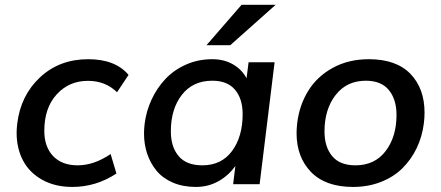

<svg xmlns="http://www.w3.org/2000/svg" viewBox="-20 -757 1812 789"><path d="M162.1 -219.2Q162.1 -153.8 198.2 -115.7Q234.4 -77.6 299.3 -77.6Q366.2 -77.6 434.6 -124L458.5 -43.9Q374.5 11.2 277.3 11.2Q205.6 11.2 152.8 -18.6Q100.1 -48.3 74.2 -98.1Q48.3 -147.9 48.3 -211.4Q48.3 -228 50.8 -249Q64.9 -365.2 144.8 -439.5Q224.6 -513.7 342.3 -513.7Q454.1 -513.7 508.3 -449.2L460.9 -377.9Q413.1 -424.8 341.3 -424.8Q263.7 -424.8 212.9 -369.1Q162.1 -313.5 162.1 -219.2Z M828.6 -571.3 972.7 -737.3H1112.8L926.3 -571.3ZM785.2 11.2Q731.9 11.2 690.4 -6.6Q648.9 -24.4 623.5 -55.2Q598.1 -85.9 585 -124.8Q571.8 -163.6 571.8 -208.5Q571.8 -226.1 574.2 -247.1Q580.6 -299.8 602.8 -347.7Q625 -395.5 659.9 -432.6Q694.8 -469.7 744.6 -491.7Q794.4 -513.7 851.6 -513.7Q901.4 -513.7 937.7 -492.4Q974.1 -471.2 993.2 -435.5L1001.5 -501H1108.4L1046.9 0H938L947.3 -75.2Q919.9 -36.1 877.9 -12.5Q835.9 11.2 785.2 11.2ZM977.1 -288.1Q977.1 -351.1 945.8 -388.2Q914.6 -425.3 852.5 -425.3Q772.5 -425.3 727.3 -367.2Q682.1 -309.1 682.1 -217.3Q682.1 -153.3 714.1 -115.5Q746.1 -77.6 811.5 -77.6Q890.1 -77.6 933.6 -136.5Q977.1 -195.3 977.1 -288.1Z M1609.4 -284.7Q1609.4 -348.6 1577.9 -387Q1546.4 -425.3 1483.4 -425.3Q1404.8 -425.3 1359.1 -366.5Q1313.5 -307.6 1313.5 -216.8Q1313.5 -153.3 1345 -115.5Q1376.5 -77.6 1440.9 -77.6Q1520 -77.6 1564.7 -136.2Q1609.4 -194.8 1609.4 -284.7ZM1430.7 11.2Q1317.9 11.2 1258.3 -50Q1198.7 -111.3 1198.7 -210Q1198.7 -227.5 1201.2 -250.5Q1210.4 -325.7 1247.1 -384.5Q1283.7 -443.4 1348.1 -478.5Q1412.6 -513.7 1495.6 -513.7Q1608.4 -513.7 1666.5 -453.6Q1724.6 -393.6 1724.6 -293.9Q1724.6 -272.5 1721.7 -249.5Q1714.8 -195.3 1692.4 -148.4Q1669.9 -101.6 1633.8 -65.7Q1597.7 -29.8 1545.2 -9.3Q1492.7 11.2 1430.7 11.2Z"/></svg>

Font: Muli
Style: Semi-BoldItalic
Weight: 600
Italic angle: -7°
Designer: Vernon Adams
Foundry: newtypography
Version: Version 2.0; ttfautohint (v1.00rc1.2-2d82) -l 8 -r 50 -G 200